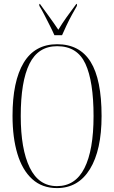

<svg xmlns="http://www.w3.org/2000/svg" viewBox="-20 -951 584 981"><path d="M271 10Q195 10 144.5 -36Q94 -82 69 -165Q44 -248 44 -359Q44 -536 101 -630.5Q158 -725 272 -725Q387 -725 443 -635Q499 -545 499 -358Q499 -184 439.5 -87Q380 10 271 10ZM271 0Q365 0 411.5 -92Q458 -184 458 -358Q458 -535 416.5 -625Q375 -715 272 -715Q175 -715 130.5 -625Q86 -535 86 -358Q86 -189 132 -94.5Q178 0 271 0ZM258 -771Q248 -794 234 -821.5Q220 -849 206.5 -875.5Q193 -902 181 -921V-931H184Q210 -895 233 -863.5Q256 -832 278 -799Q298 -832 320.5 -863.5Q343 -895 370 -931H373V-921Q362 -902 347.5 -875.5Q333 -849 320 -821.5Q307 -794 297 -771Z"/></svg>

Font: Noto Serif Display ExtraCondensed ExtraLight
Style: Regular
Weight: 200
Width: 2
Designer: Monotype Design Team
Foundry: Monotype Imaging Inc.
Version: Version 2.009